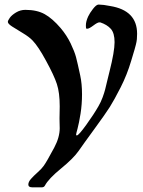

<svg xmlns="http://www.w3.org/2000/svg" viewBox="-20 -804 613 824"><path d="M401.4 -784.2Q401.4 -784.2 406.2 -784.2Q422.9 -784.2 452.1 -778.3Q568.4 -759.8 568.4 -659.2Q568.4 -646.5 567.4 -635.7Q566.4 -625 563 -611.8Q559.6 -598.6 557.6 -591.8Q555.7 -585 550.3 -567.4Q544.9 -549.8 543 -543Q525.4 -483.4 497.6 -428.7Q469.7 -374 451.2 -344.7Q432.6 -315.4 384.8 -250Q336.9 -184.6 317.4 -156.2Q294.9 -124 241.7 -80.6Q188.5 -37.1 172.9 -7.8Q168.9 0 159.2 0H138.7H119.1Q101.6 0 101.6 -11.7Q101.6 -23.4 112.8 -36.1Q124 -48.8 141.6 -64.5Q159.2 -80.1 168 -92.8Q180.7 -110.4 212.9 -170.9Q236.3 -214.8 236.3 -253.9Q236.3 -259.8 235.8 -273.9Q235.4 -288.1 235.4 -295.9Q235.4 -305.7 235.8 -318.4Q236.3 -331.1 236.3 -347.7Q236.3 -406.2 224.1 -443.4Q211.9 -480.5 177.7 -543Q144.5 -604.5 120.1 -629.9Q105.5 -645.5 77.6 -662.1Q49.8 -678.7 31.7 -690.4Q13.7 -702.1 13.7 -710Q13.7 -715.8 22 -727.5Q30.3 -739.3 48.8 -750.5Q67.4 -761.7 88.9 -761.7Q138.7 -761.7 171.9 -743.2Q205.1 -724.6 240.2 -683.6Q266.6 -652.3 283.2 -617.7Q299.8 -583 306.2 -559.1Q312.5 -535.2 324.2 -480.5Q332 -445.3 332 -399.4Q332 -356.4 325.7 -316.4Q319.3 -276.4 313 -252.9Q306.6 -229.5 306.6 -226.6Q306.6 -222.7 309.6 -222.7Q317.4 -222.7 350.1 -268.1Q382.8 -313.5 402.3 -347.7Q413.1 -366.2 420.4 -386.2Q427.7 -406.2 431.2 -419.9Q434.6 -433.6 440.4 -458Q446.3 -482.4 450.2 -498Q471.7 -583 471.7 -623Q471.7 -662.1 455.6 -680.2Q439.5 -698.2 410.2 -708H406.2Q398.4 -708 380.4 -694.3Q362.3 -680.7 354.5 -680.7Q351.6 -680.7 349.6 -681.6Q348.6 -686.5 348.6 -695.3Q348.6 -711.9 358.4 -733.4Q365.2 -748 378.9 -765.6Q392.6 -783.2 401.4 -784.2Z"/></svg>

Font: Isabella
Style: Medium
Weight: 500
Designer: John Stracke
Version: Version 001.202